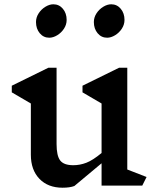

<svg xmlns="http://www.w3.org/2000/svg" viewBox="-20 -866 739 896"><path d="M148 -763Q148 -785 160.5 -804Q173 -823 192 -834.5Q211 -846 229 -846Q256 -846 273.5 -825Q291 -804 291 -773Q291 -751 278.5 -732Q266 -713 247 -701.5Q228 -690 210 -690Q183 -690 165.5 -711Q148 -732 148 -763ZM418 -763Q418 -785 430.5 -804Q443 -823 462 -834.5Q481 -846 499 -846Q526 -846 543.5 -825Q561 -804 561 -773Q561 -751 548.5 -732Q536 -713 517 -701.5Q498 -690 480 -690Q453 -690 435.5 -711Q418 -732 418 -763ZM644 0H454V-104L327 2Q306 10 272 10Q204 10 164 -31.5Q124 -73 124 -144V-383L35 -435V-466L206 -550H244V-194Q244 -139 261 -117Q278 -95 322 -95Q353 -95 383 -106.5Q413 -118 454 -152V-383L365 -435V-466L536 -550H574V-75L664 -40Z"/></svg>

Font: Inknut Antiqua
Style: Regular
Weight: 400
Designer: Claus Eggers Sørensen
Foundry: Claus Eggers Sørensen
Version: Version 1.003; ttfautohint (v1.8.2) -l 8 -r 50 -G 200 -x 14 